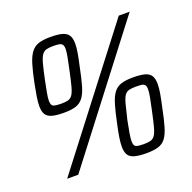

<svg xmlns="http://www.w3.org/2000/svg" viewBox="-127 -832 972 974"><g transform="rotate(-20 358.5 -344.5)"><path d="M79 0 608 -688H667L139 0ZM179 -320Q140 -320 116 -326.5Q92 -333 82 -349Q72 -365 72 -394Q72 -415 76.5 -444Q81 -473 89 -513Q101 -572 112.5 -609.5Q124 -647 140 -668Q156 -689 180.5 -697Q205 -705 245 -705Q284 -705 307.5 -698.5Q331 -692 341.5 -676Q352 -660 352 -630Q352 -609 347 -580Q342 -551 333 -511Q321 -451 310 -413.5Q299 -376 283 -355.5Q267 -335 242.5 -327.5Q218 -320 179 -320ZM181 -368Q203 -368 217.5 -371.5Q232 -375 241.5 -388Q251 -401 259 -430.5Q267 -460 278 -512Q287 -553 292 -580Q297 -607 297 -622Q297 -639 291 -646Q285 -653 273.5 -655Q262 -657 243 -657Q220 -657 206 -653.5Q192 -650 182 -636.5Q172 -623 164 -593.5Q156 -564 145 -512Q137 -472 132 -445.5Q127 -419 127 -403Q127 -378 140 -373Q153 -368 181 -368ZM502 16Q463 16 439 9.5Q415 3 405 -13Q395 -29 395 -58Q395 -79 399.5 -108Q404 -137 413 -177Q425 -236 436.5 -274Q448 -312 463.5 -332.5Q479 -353 504 -361Q529 -369 568 -369Q608 -369 631.5 -362.5Q655 -356 665 -340Q675 -324 675 -294Q675 -273 670 -244Q665 -215 656 -175Q644 -115 633 -77.5Q622 -40 606.5 -19.5Q591 1 566 8.5Q541 16 502 16ZM504 -32Q526 -32 540.5 -35.5Q555 -39 564.5 -52Q574 -65 582 -94.5Q590 -124 601 -176Q610 -217 615 -243.5Q620 -270 620 -286Q620 -303 614 -310Q608 -317 596.5 -318.5Q585 -320 566 -320Q544 -320 529.5 -316.5Q515 -313 505.5 -300Q496 -287 488 -257.5Q480 -228 468 -176Q460 -136 455.5 -109.5Q451 -83 451 -67Q451 -42 463.5 -37Q476 -32 504 -32Z"/></g></svg>

Font: Saira SemiCondensed
Style: Italic
Weight: 400
Width: 4
Italic angle: -12°
Designer: Hector Gatti with collaboration of the Omnibus-Type team
Foundry: Omnibus-Type
Version: Version 1.101